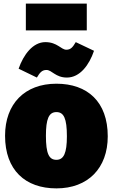

<svg xmlns="http://www.w3.org/2000/svg" viewBox="-20 -1020 624 1062"><path d="M460 -852V-1000H123V-852ZM350 -591C423 -591 474 -662 500 -739L399 -787C383 -760 372 -745 347 -745C318 -745 297 -787 231 -787C162 -787 110 -718 83 -640L184 -591C200 -618 212 -633 237 -633C267 -633 287 -591 350 -591ZM292 -557C117 -557 8 -446 8 -269C8 -79 120 22 292 22C467 22 576 -90 576 -266C576 -457 464 -557 292 -557ZM292 -400C333 -400 350 -365 350 -266C350 -174 333 -136 292 -136C251 -136 234 -170 234 -269C234 -362 250 -400 292 -400Z"/></svg>

Font: Fira Sans Ultra
Style: Regular
Weight: 950
Designer: Carrois Corporate & Edenspiekermann AG
Foundry: Carrois Corporate GbR & Edenspiekermann AG
Version: Version 4.203;PS 004.203;hotconv 1.0.88;makeotf.lib2.5.64775